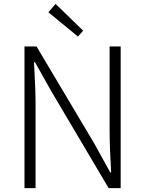

<svg xmlns="http://www.w3.org/2000/svg" viewBox="-20 -968 747 988"><path d="M381 -780 408 -810 266 -948 229 -905ZM106 0H163V-437C163 -510 158 -576 155 -648H160L242 -502L539 0H601V-729H544V-297C544 -225 548 -153 552 -81H547L466 -228L168 -729H106Z"/></svg>

Font: Spoqa Han Sans Neo Light
Style: Regular
Weight: 300
Designer: [Spoqa Han Sans Neo] Dong-huui Kim  Younghwa Kang  Yujin Lee  [Noto Sans] Ryoko NISHIZUKA  (kana & ideographs); Paul D. 
Foundry: Spoqa (http://www.spoqa-han-sans.com)
Version: Version 1.000